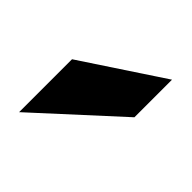

<svg xmlns="http://www.w3.org/2000/svg" viewBox="-45 -838 372 372"><g transform="rotate(-45 140.5 -652.5)"><path d="M158 -735 267 -570H164L13 -735Z"/></g></svg>

Font: Rosario Light
Style: Bold
Weight: 700
Version: Version 1.101; ttfautohint (v1.8.1.43-b0c9)